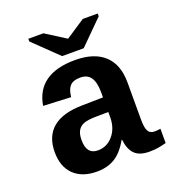

<svg xmlns="http://www.w3.org/2000/svg" viewBox="-131 -819 862 936"><g transform="rotate(-20 300.0 -351.5)"><path d="M214.4 9.8Q137.7 9.8 94.7 -32Q51.8 -73.7 51.8 -149.4Q51.8 -231.4 102.8 -274.2Q153.8 -316.9 255.4 -318.4L364.3 -320.3V-347.2Q364.3 -397.5 347.2 -423.3Q330.1 -449.2 292 -449.2Q256.3 -449.2 239.5 -431.4Q222.7 -413.6 218.8 -374.5L75.7 -381.3Q102.1 -538.1 297.9 -538.1Q396.5 -538.1 449 -489.7Q501.5 -441.4 501.5 -347.7V-156.2Q501.5 -111.8 511.5 -95Q521.5 -78.1 544.9 -78.1Q560.5 -78.1 575.2 -81.1V-6.8Q563 -3.9 553.2 -1.5Q543.5 1 533.7 2.4Q523.9 3.9 512.9 4.9Q502 5.9 487.3 5.9Q435.5 5.9 410.9 -19.5Q386.2 -44.9 381.3 -94.2H378.4Q347.7 -39.1 308.3 -14.6Q269 9.8 214.4 9.8ZM364.3 -244.6 298.8 -243.7Q254.9 -242.7 235.1 -234.6Q215.3 -226.6 205.1 -208.7Q194.8 -190.9 194.8 -160.2Q194.8 -85.9 253.4 -85.9Q300.8 -85.9 332.5 -123.3Q364.3 -160.6 364.3 -217.8ZM357.9 -577.6H246.1L120.1 -699.2V-713.4H198.2L301.3 -647.9H303.2L402.3 -713.4H480V-699.2Z"/></g></svg>

Font: Liberation Mono
Style: Bold
Weight: 700
Monospace: yes
Designer: Steve Matteson
Foundry: Ascender Corporation
Version: Version 2.1.5